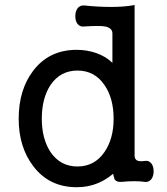

<svg xmlns="http://www.w3.org/2000/svg" viewBox="-20 -741 678 778"><path d="M435.5 -605.5V-486.3Q410.2 -511.7 369.1 -526.4Q331.1 -539.1 291 -539.1Q178.7 -539.1 114.3 -454.1Q55.7 -377 55.7 -259.8Q55.7 -145.5 114.3 -68.4Q178.7 17.6 291 17.6Q337.9 17.6 377 1Q407.2 -11.7 432.6 -32.2Q436.5 -37.1 438.5 -35.2Q439.5 -34.2 440.4 -28.3Q442.4 -16.6 446.3 -11.7Q454.1 -2.9 471.7 -3.9Q500 -6.8 524.4 -6.8Q548.8 -6.8 567.4 -3.9Q583 -2 593.8 -15.6Q602.5 -28.3 602.5 -46.9Q602.5 -66.4 593.8 -78.1Q583 -91.8 567.4 -88.9Q544.9 -85.9 535.2 -90.8Q525.4 -96.7 525.4 -110.4V-720.7Q485.4 -712.9 430.7 -712.9Q377 -712.9 322.3 -718.8Q304.7 -720.7 293.9 -707Q285.2 -694.3 285.2 -674.8Q285.2 -656.2 293.9 -644.5Q304.7 -630.9 322.3 -633.8Q383.8 -637.7 405.3 -633.8Q435.5 -627.9 435.5 -605.5ZM293.9 -455.1Q363.3 -455.1 403.3 -396.5Q440.4 -342.8 440.4 -259.8Q440.4 -178.7 403.3 -125Q363.3 -66.4 293.9 -66.4Q224.6 -66.4 184.6 -125Q149.4 -178.7 149.4 -259.8Q149.4 -342.8 184.6 -396.5Q224.6 -455.1 293.9 -455.1Z"/></svg>

Font: Gungsuh
Style: Regular
Weight: 400
Version: Version 2.21